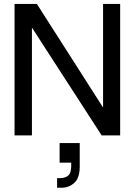

<svg xmlns="http://www.w3.org/2000/svg" viewBox="-20 -670 666 950"><path d="M490 -650.5H574.5V0H483L138 -533.5V0H52V-650.5H162.5L490 -138ZM275 38H374.5V154Q374.5 211 347.5 235Q320.5 259 284.5 259H262.5V211.5H275.5Q302 211.5 317.2 199Q332.5 186.5 332.5 148V135H275Z"/></svg>

Font: Overused Grotesk
Style: Regular
Weight: 450
Version: Version 0.004